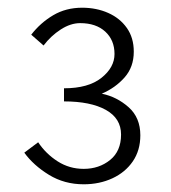

<svg xmlns="http://www.w3.org/2000/svg" viewBox="-20 -912 443 498"><path d="M197 -434Q147 -434 107 -458.5Q67 -483 43 -516L79 -543Q99 -513 129.5 -493.5Q160 -474 197 -474Q237 -474 265.5 -497Q294 -520 294 -563Q294 -605 254.5 -627Q215 -649 146 -649V-683Q209 -683 243 -710Q277 -737 277 -772Q277 -808 253 -830Q229 -852 188 -852Q163 -852 137.5 -835.5Q112 -819 93 -794L61 -822Q85 -853 118 -872.5Q151 -892 193 -892Q230 -892 260.5 -878.5Q291 -865 309 -839.5Q327 -814 327 -778Q327 -738 303 -711Q279 -684 244 -669Q283 -661 313.5 -634Q344 -607 344 -561Q344 -522 324.5 -493.5Q305 -465 271.5 -449.5Q238 -434 197 -434Z"/></svg>

Font: Noto Sans JP Thin Light
Style: Regular
Weight: 300
Version: Version 2.004-H2;hotconv 1.0.118;makeotfexe 2.5.65603